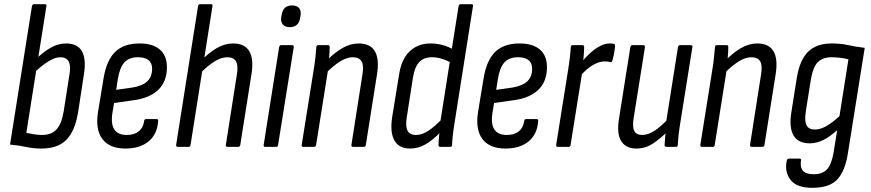

<svg xmlns="http://www.w3.org/2000/svg" viewBox="-20 -703 4169 919"><path d="M179 8Q139 8 105.5 0.5Q72 -7 28 -11L133 -674Q135 -683 143 -683H195Q204 -683 202 -673L106 -67Q124 -63 144 -60Q164 -57 182 -57Q226 -57 250.5 -83.5Q275 -110 285 -171L312 -344Q320 -389 308.5 -409Q297 -429 269 -429Q243 -429 210.5 -408.5Q178 -388 138 -350L148 -416Q186 -454 222.5 -474.5Q259 -495 296 -495Q351 -495 372 -458Q393 -421 382 -349L354 -167Q339 -75 297.5 -33.5Q256 8 179 8Z M580 8Q505 8 470.5 -37Q436 -82 449 -166L475 -324Q489 -413 530.5 -454Q572 -495 648 -495Q711 -495 745 -466Q779 -437 779 -381Q779 -314 739 -274.5Q699 -235 625 -224L526 -210L518 -162Q510 -109 527.5 -83Q545 -57 587 -57Q623 -57 644.5 -74.5Q666 -92 670 -124Q671 -133 679 -133H729Q739 -133 737 -124Q733 -61 691.5 -26.5Q650 8 580 8ZM536 -273 614 -284Q662 -292 685 -314Q708 -336 708 -374Q708 -402 690.5 -415.5Q673 -429 641 -429Q598 -429 575.5 -404.5Q553 -380 544 -324Z M831 0Q822 0 823 -9L928 -674Q930 -683 938 -683H990Q999 -683 997 -674L892 -9Q891 0 882 0ZM1069 0Q1060 0 1061 -9L1114 -348Q1121 -390 1109.5 -409.5Q1098 -429 1068 -429Q1040 -429 1008.5 -410Q977 -391 936 -350L942 -412Q980 -451 1018 -473Q1056 -495 1096 -495Q1150 -495 1172.5 -459Q1195 -423 1184 -350L1130 -9Q1129 0 1120 0Z M1250 0Q1241 0 1242 -9L1316 -477Q1318 -487 1326 -487H1378Q1387 -487 1386 -477L1311 -9Q1310 0 1302 0ZM1367 -573Q1345 -573 1334 -585.5Q1323 -598 1326 -620L1328 -630Q1334 -677 1378 -677Q1401 -677 1411.5 -664.5Q1422 -652 1419 -630L1417 -620Q1411 -573 1367 -573Z M1670 0Q1661 0 1662 -9L1715 -348Q1722 -390 1710.5 -409.5Q1699 -429 1669 -429Q1641 -429 1609.5 -410Q1578 -391 1537 -350L1543 -412Q1581 -451 1619 -473Q1657 -495 1697 -495Q1751 -495 1773.5 -459Q1796 -423 1785 -350L1731 -9Q1730 0 1721 0ZM1432 0Q1423 0 1424 -9L1481 -366Q1487 -402 1490 -431.5Q1493 -461 1494 -477Q1494 -487 1504 -487H1550Q1558 -487 1558 -478Q1558 -459 1555.5 -430.5Q1553 -402 1550 -385L1551 -374L1493 -9Q1492 0 1483 0Z M1943 8Q1890 8 1868 -30.5Q1846 -69 1857 -142L1890 -345Q1901 -419 1940.5 -457Q1980 -495 2041 -495Q2072 -495 2101.5 -486.5Q2131 -478 2153 -464L2144 -400Q2094 -429 2047 -429Q2009 -429 1987 -406Q1965 -383 1957 -334L1927 -142Q1920 -99 1930.5 -78Q1941 -57 1971 -57Q2000 -57 2031 -77.5Q2062 -98 2102 -140L2096 -78Q2053 -33 2017.5 -12.5Q1982 8 1943 8ZM2087 0Q2079 0 2079 -9Q2079 -29 2082 -55Q2085 -81 2087 -97V-116L2175 -674Q2177 -683 2185 -683H2237Q2246 -683 2244 -674L2156 -117Q2150 -80 2147 -52.5Q2144 -25 2144 -10Q2144 0 2135 0Z M2399 8Q2324 8 2289.5 -37Q2255 -82 2268 -166L2294 -324Q2308 -413 2349.5 -454Q2391 -495 2467 -495Q2530 -495 2564 -466Q2598 -437 2598 -381Q2598 -314 2558 -274.5Q2518 -235 2444 -224L2345 -210L2337 -162Q2329 -109 2346.5 -83Q2364 -57 2406 -57Q2442 -57 2463.5 -74.5Q2485 -92 2489 -124Q2490 -133 2498 -133H2548Q2558 -133 2556 -124Q2552 -61 2510.5 -26.5Q2469 8 2399 8ZM2355 -273 2433 -284Q2481 -292 2504 -314Q2527 -336 2527 -374Q2527 -402 2509.5 -415.5Q2492 -429 2460 -429Q2417 -429 2394.5 -404.5Q2372 -380 2363 -324Z M2650 0Q2641 0 2642 -9L2699 -367Q2705 -404 2708 -430.5Q2711 -457 2712 -477Q2712 -487 2722 -487H2768Q2776 -487 2776 -478Q2776 -458 2773.5 -431Q2771 -404 2768 -387V-365L2711 -9Q2710 0 2701 0ZM2756 -337 2764 -406Q2783 -429 2805.5 -449.5Q2828 -470 2852 -482.5Q2876 -495 2899 -495Q2906 -495 2910.5 -494.5Q2915 -494 2918 -493Q2924 -492 2924 -484Q2923 -467 2919.5 -448.5Q2916 -430 2911 -413Q2908 -403 2900 -406Q2894 -408 2888.5 -408.5Q2883 -409 2875 -409Q2855 -409 2834.5 -400Q2814 -391 2794 -375Q2774 -359 2756 -337Z M3025 8Q2976 8 2953.5 -27.5Q2931 -63 2943 -136L2997 -477Q2999 -487 3007 -487H3058Q3068 -487 3067 -477L3013 -138Q3006 -96 3016 -76.5Q3026 -57 3054 -57Q3083 -57 3115 -78.5Q3147 -100 3185 -141L3179 -78Q3142 -40 3105.5 -16Q3069 8 3025 8ZM3170 0Q3161 0 3161 -9Q3162 -29 3164.5 -54.5Q3167 -80 3169 -98L3168 -116L3225 -477Q3227 -487 3235 -487H3286Q3296 -487 3294 -477L3237 -120Q3231 -84 3228 -56.5Q3225 -29 3224 -9Q3224 0 3215 0Z M3578 0Q3569 0 3570 -9L3623 -348Q3630 -390 3618.5 -409.5Q3607 -429 3577 -429Q3549 -429 3517.5 -410Q3486 -391 3445 -350L3451 -412Q3489 -451 3527 -473Q3565 -495 3605 -495Q3659 -495 3681.5 -459Q3704 -423 3693 -350L3639 -9Q3638 0 3629 0ZM3340 0Q3331 0 3332 -9L3389 -366Q3395 -402 3398 -431.5Q3401 -461 3402 -477Q3402 -487 3412 -487H3458Q3466 -487 3466 -478Q3466 -459 3463.5 -430.5Q3461 -402 3458 -385L3459 -374L3401 -9Q3400 0 3391 0Z M3961 -495Q4005 -495 4040.5 -487Q4076 -479 4119 -474L4039 27Q4026 114 3988.5 155Q3951 196 3868 196Q3793 196 3763.5 157.5Q3734 119 3746 65Q3749 56 3756 56H3805Q3816 56 3814 65Q3809 98 3823.5 114.5Q3838 131 3875 131Q3916 131 3938 108Q3960 85 3970 27L3987 -80Q3953 -49 3921 -33Q3889 -17 3855 -17Q3800 -17 3778 -55Q3756 -93 3768 -167L3794 -331Q3808 -416 3848 -455.5Q3888 -495 3961 -495ZM3880 -83Q3906 -83 3934.5 -99Q3963 -115 3998 -147L4041 -419Q4022 -424 4000.5 -426.5Q3979 -429 3960 -429Q3918 -429 3894.5 -405.5Q3871 -382 3861 -321L3837 -170Q3830 -124 3840.5 -103.5Q3851 -83 3880 -83Z"/></svg>

Font: Sofia Sans Condensed
Style: Italic
Weight: 400
Italic angle: -9°
Designer: Botio Nikoltchev, Ani Petrova
Foundry: lettersoup
Version: Version 4.101